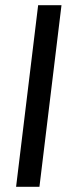

<svg xmlns="http://www.w3.org/2000/svg" viewBox="-20 -720 257 740"><path d="M132 0 217 -700H127L42 0Z"/></svg>

Font: Gamestation Display
Style: Italic
Weight: 400
Designer: Jonas Hecksher
Foundry: Jonas Hecksher, Playtypeª, e-types AS
Version: Version 1.003